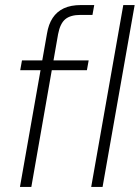

<svg xmlns="http://www.w3.org/2000/svg" viewBox="-20 -740 553 760"><path d="M59 0 166 -607Q172 -644 188.5 -669Q205 -694 232.5 -707Q260 -720 301 -720H353L346 -681H299Q259 -681 238.5 -664Q218 -647 210 -605L104 0ZM60 -462 67 -501H331L324 -462ZM341 0 468 -720H513L386 0Z"/></svg>

Font: DM Sans 17pt ExtraLight
Style: Italic
Weight: 250
Italic angle: -10°
Version: Version 4.004;gftools[0.9.30]